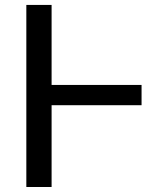

<svg xmlns="http://www.w3.org/2000/svg" viewBox="-20 -747 671 767"><path d="M545.5 -326.7H186.1V0H85.2V-727.3H186.1V-407.7H545.5Z"/></svg>

Font: Fast_Sans
Style: Regular
Weight: 400
Designer: Rasmus Andersson
Foundry: rsms
Version: Version 3.018;git-588b23468